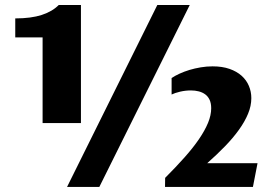

<svg xmlns="http://www.w3.org/2000/svg" viewBox="-20 -735 1099 755"><path d="M598.6 -715.3H726.1L370.6 0H243.7ZM147.5 -251V-587.9H40V-662.6Q102.5 -662.6 144.3 -676.3Q186 -689.9 210.9 -715.3H298.3V-251ZM629.4 -35.6Q671.4 -77.6 705.1 -115.5Q738.8 -153.3 762.2 -187.5Q785.6 -221.7 798.1 -252Q810.5 -282.2 810.5 -309.6Q810.5 -329.1 804.2 -342.5Q797.9 -356 786.9 -364Q775.9 -372.1 761.5 -375.7Q747.1 -379.4 731 -379.4Q709 -379.4 688.2 -374.5Q667.5 -369.6 654.8 -363.3V-428.2Q668 -437 686 -445.3Q704.1 -453.6 725.1 -460Q746.1 -466.3 769.3 -470.2Q792.5 -474.1 815.9 -474.1Q854 -474.1 882.6 -464.1Q911.1 -454.1 930.2 -437Q949.2 -419.9 958.7 -397.2Q968.3 -374.5 968.3 -349.1Q968.3 -318.4 955.3 -287.4Q942.4 -256.3 919.4 -224.4Q896.5 -192.4 864.7 -159.7Q833 -127 794.9 -93.3H992.7L974.6 0H628.9Z"/></svg>

Font: Proza Libre
Style: Bold
Weight: 700
Designer: Jasper de Waard
Foundry: Jasper de Waard
Version: Version 1.000; ttfautohint (v1.4.1.8-43bc)